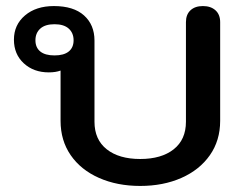

<svg xmlns="http://www.w3.org/2000/svg" viewBox="-20 -604 803 634"><path d="M180 -205V-371Q164 -365 141 -365Q91 -365 58.5 -395Q26 -425 26 -473Q26 -522 62.5 -553Q99 -584 158 -584Q223 -584 257.5 -553Q292 -522 292 -470V-202Q292 -143 332.5 -111Q373 -79 443 -79Q513 -79 553.5 -111Q594 -143 594 -202V-531Q594 -556 609 -570Q624 -584 650 -584Q676 -584 691.5 -570Q707 -556 707 -531V-205Q707 -140 673 -91.5Q639 -43 579 -16.5Q519 10 443 10Q367 10 307 -16.5Q247 -43 213.5 -91.5Q180 -140 180 -205ZM223 -471Q223 -495 207 -509.5Q191 -524 160 -524Q129 -524 113 -509.5Q97 -495 97 -471Q97 -447 113 -434Q129 -421 160 -421Q191 -421 207 -434Q223 -447 223 -471Z"/></svg>

Font: Kodchasan SemiBold
Style: Regular
Weight: 600
Version: Version 1.000; ttfautohint (v1.6)